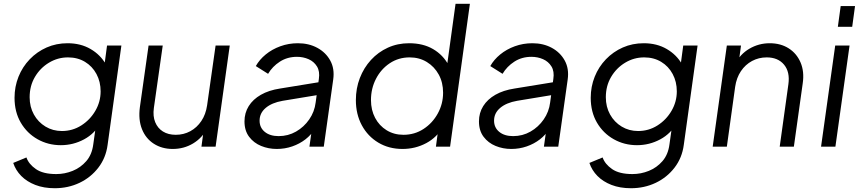

<svg xmlns="http://www.w3.org/2000/svg" viewBox="-20 -777 4560 1017"><path d="M50 86 120 57Q132 92 170 118.5Q208 145 278 145Q323 145 365 128Q407 111 437 76.5Q467 42 474 -12L492 -140L514 -128Q483 -70 425.5 -39Q368 -8 302 -8Q235 -8 179 -39.5Q123 -71 90 -127.5Q57 -184 57 -259Q57 -318 78 -370.5Q99 -423 137.5 -463Q176 -503 227 -525.5Q278 -548 338 -548Q407 -548 459.5 -517.5Q512 -487 541 -436L531 -416L547 -536H623L550 -10Q541 59 501 111Q461 163 401 191.5Q341 220 270 220Q212 220 167 202.5Q122 185 92.5 155Q63 125 50 86ZM513 -293Q513 -344 491 -385Q469 -426 430 -449.5Q391 -473 340 -473Q286 -473 239.5 -445Q193 -417 165 -369.5Q137 -322 137 -262Q137 -211 159.5 -170.5Q182 -130 221 -106.5Q260 -83 308 -83Q364 -83 410.5 -112.5Q457 -142 485 -190Q513 -238 513 -293Z M721 -210 767 -536H842L795 -205Q789 -162 802 -130Q815 -98 843 -80.5Q871 -63 911 -63Q953 -63 988 -82Q1023 -101 1046.5 -136Q1070 -171 1077 -219L1122 -536H1197L1122 0H1047L1061 -104L1078 -98Q1051 -46 1002.5 -17Q954 12 895 12Q838 12 795 -15.5Q752 -43 732 -93Q712 -143 721 -210Z M1275 -134Q1275 -179 1297.5 -215Q1320 -251 1362 -275Q1404 -299 1463 -308L1678 -343L1671 -275L1477 -243Q1420 -233 1387.5 -205.5Q1355 -178 1355 -138Q1355 -101 1382.5 -78.5Q1410 -56 1456 -56Q1506 -56 1548 -80Q1590 -104 1618 -144.5Q1646 -185 1652 -234L1669 -359Q1675 -399 1659 -425Q1643 -451 1614.5 -463.5Q1586 -476 1553 -476Q1502 -476 1462.5 -450.5Q1423 -425 1400 -386L1335 -427Q1354 -461 1387.5 -488.5Q1421 -516 1465 -532Q1509 -548 1558 -548Q1616 -548 1661 -523.5Q1706 -499 1729.5 -456Q1753 -413 1745 -356L1695 0H1619L1634 -107L1647 -94Q1629 -63 1598 -39Q1567 -15 1528 -1.5Q1489 12 1446 12Q1402 12 1363 -4Q1324 -20 1299.5 -52.5Q1275 -85 1275 -134Z M1865 -247Q1865 -309 1886 -363.5Q1907 -418 1945 -459.5Q1983 -501 2034.5 -524.5Q2086 -548 2147 -548Q2221 -548 2274 -517Q2327 -486 2356 -432L2346 -416L2393 -757H2469L2364 0H2289L2305 -120L2327 -108Q2296 -50 2238 -19Q2180 12 2112 12Q2040 12 1984 -21.5Q1928 -55 1896.5 -113.5Q1865 -172 1865 -247ZM2327 -286Q2327 -340 2304 -382Q2281 -424 2241 -448.5Q2201 -473 2150 -473Q2091 -473 2044.5 -442Q1998 -411 1971.5 -359.5Q1945 -308 1945 -247Q1945 -194 1967 -152.5Q1989 -111 2028 -87Q2067 -63 2117 -63Q2176 -63 2223.5 -94Q2271 -125 2299 -176Q2327 -227 2327 -286Z M2517 -134Q2517 -179 2539.5 -215Q2562 -251 2604 -275Q2646 -299 2705 -308L2920 -343L2913 -275L2719 -243Q2662 -233 2629.5 -205.5Q2597 -178 2597 -138Q2597 -101 2624.5 -78.5Q2652 -56 2698 -56Q2748 -56 2790 -80Q2832 -104 2860 -144.5Q2888 -185 2894 -234L2911 -359Q2917 -399 2901 -425Q2885 -451 2856.5 -463.5Q2828 -476 2795 -476Q2744 -476 2704.5 -450.5Q2665 -425 2642 -386L2577 -427Q2596 -461 2629.5 -488.5Q2663 -516 2707 -532Q2751 -548 2800 -548Q2858 -548 2903 -523.5Q2948 -499 2971.5 -456Q2995 -413 2987 -356L2937 0H2861L2876 -107L2889 -94Q2871 -63 2840 -39Q2809 -15 2770 -1.5Q2731 12 2688 12Q2644 12 2605 -4Q2566 -20 2541.5 -52.5Q2517 -85 2517 -134Z M3102 86 3172 57Q3184 92 3222 118.5Q3260 145 3330 145Q3375 145 3417 128Q3459 111 3489 76.5Q3519 42 3526 -12L3544 -140L3566 -128Q3535 -70 3477.5 -39Q3420 -8 3354 -8Q3287 -8 3231 -39.5Q3175 -71 3142 -127.5Q3109 -184 3109 -259Q3109 -318 3130 -370.5Q3151 -423 3189.5 -463Q3228 -503 3279 -525.5Q3330 -548 3390 -548Q3459 -548 3511.5 -517.5Q3564 -487 3593 -436L3583 -416L3599 -536H3675L3602 -10Q3593 59 3553 111Q3513 163 3453 191.5Q3393 220 3322 220Q3264 220 3219 202.5Q3174 185 3144.5 155Q3115 125 3102 86ZM3565 -293Q3565 -344 3543 -385Q3521 -426 3482 -449.5Q3443 -473 3392 -473Q3338 -473 3291.5 -445Q3245 -417 3217 -369.5Q3189 -322 3189 -262Q3189 -211 3211.5 -170.5Q3234 -130 3273 -106.5Q3312 -83 3360 -83Q3416 -83 3462.5 -112.5Q3509 -142 3537 -190Q3565 -238 3565 -293Z M3755 0 3830 -536H3905L3891 -432L3874 -438Q3900 -490 3949.5 -519Q3999 -548 4057 -548Q4115 -548 4157.5 -521Q4200 -494 4220.5 -446Q4241 -398 4232 -336L4185 0H4110L4156 -331Q4165 -396 4133 -434.5Q4101 -473 4041 -473Q3999 -473 3963.5 -454Q3928 -435 3904.5 -400Q3881 -365 3874 -317L3830 0Z M4329 0 4404 -536H4480L4405 0ZM4433 -745H4509L4494 -635H4418Z"/></svg>

Font: Kosmopol Plus Jakarta Sans Italic It
Style: Regular
Weight: 400
Italic angle: -8.04999°
Designer: Gumpita Rahayu
Foundry: Tokotype
Version: Version 2.006